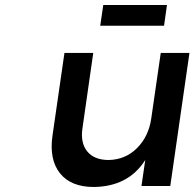

<svg xmlns="http://www.w3.org/2000/svg" viewBox="-20 -744 778 768"><path d="M189.9 -201.2 237.8 -532.2H353L310.1 -232.9Q300.8 -172.9 328.9 -138.4Q356.9 -104 415 -104Q482.4 -105.5 528.6 -152.1Q574.7 -198.7 585 -270L623 -532.2H737.8L661.1 0H545.9L561 -104Q493.7 2.4 355 3.9Q263.7 3.9 220 -50.8Q176.3 -105.5 189.9 -201.2ZM380.9 -641.1 393.1 -724.1H647.9L636.2 -641.1Z"/></svg>

Font: Trueno
Style: Italic
Weight: 400
Designer: Julieta Ulanovsky
Foundry: Julieta Ulanovsky
Version: Version 3.001b | FøM Fix